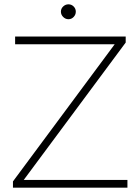

<svg xmlns="http://www.w3.org/2000/svg" viewBox="-20 -869 650 889"><path d="M40 0V-29L511 -664H50V-700H562V-672L90 -36H570V0ZM297 -780Q283 -780 272.5 -790.5Q262 -801 262 -815Q262 -829 272.5 -839Q283 -849 297 -849Q311 -849 321 -839Q331 -829 331 -815Q331 -801 321 -790.5Q311 -780 297 -780Z"/></svg>

Font: REM Thin
Style: Regular
Weight: 250
Designer: Octavio Pardo
Foundry: Ashler Design
Version: Version 1.005;gftools[0.9.28]